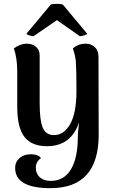

<svg xmlns="http://www.w3.org/2000/svg" viewBox="-20 -755 595 1002"><path d="M155 -566Q147 -566 133 -570.5Q119 -575 118 -579L245 -731Q254 -735 276.5 -735Q299 -735 308 -731L435 -579Q434 -575 419.5 -570.5Q405 -566 397 -566L277 -650ZM494 -460 495 -52Q495 227 243 227Q59 227 59 121Q59 90 82 70Q105 50 141 50Q179 50 194 70Q167 89 167 120Q167 152 188 170.5Q209 189 245 189Q314 189 350 129Q386 69 386 -38Q386 -66 393 -118Q352 8 225 8Q146 8 108 -40Q70 -88 70 -197V-379Q70 -454 52 -502Q85 -527 120 -527Q149 -527 168 -510.5Q187 -494 187 -466V-214Q187 -128 203 -89Q219 -50 262 -50Q314 -50 346.5 -108Q379 -166 379 -280Q379 -393 376 -430.5Q373 -468 360 -502Q388 -527 427 -527Q456 -527 475 -509Q494 -491 494 -460Z"/></svg>

Font: Arima Koshi Semi Bold
Style: Regular
Weight: 600
Designer: Joana Correia and Natanael Gama
Foundry: NDISCOVER
Version: Version 1.019;PS 001.019;hotconv 1.0.88;makeotf.lib2.5.64775